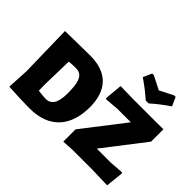

<svg xmlns="http://www.w3.org/2000/svg" viewBox="-171 -1238 1578 1578"><g transform="rotate(45 617.5 -449.0)"><path d="M70 -190 60 0C153 6 235 9 304 9C533 9 648 -127 648 -350C648 -543 547 -651 352 -651L60 -647ZM696 -489 816 -499H973L693 -137V6L794 0H1024L1202 5L1218 -148L1212 -157L1089 -148H928L1203 -504V-648L1127 -647H853L703 -650L689 -497ZM253 -210 260 -491C285 -494 310 -495 335 -495C391 -495 415 -469 428 -416C435 -388 438 -350 438 -301C438 -235 429 -140 342 -140C324 -140 295 -143 255 -148ZM933 -712H967C1009 -750 1060 -790 1120 -831L1086 -907H1068L950 -847L832 -907H814L780 -831C840 -790 891 -750 933 -712Z"/></g></svg>

Font: Luna Sans Black
Style: Regular
Weight: 900
Designer: Juan Pablo del Peral
Foundry: Huerta Tipografica
Version: Version 2.001; ttfautohint (v1.5)